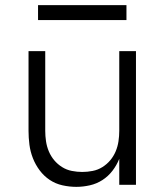

<svg xmlns="http://www.w3.org/2000/svg" viewBox="-20 -719 640 747"><path d="M277 8Q250 8 223 2Q196 -4 173.5 -19Q151 -34 134.5 -56Q118 -78 108 -103.5Q98 -129 94.5 -156Q91 -183 91 -210V-520H156V-210Q156 -190 159 -169.5Q162 -149 170 -130Q178 -111 191 -95.5Q204 -80 221.5 -69Q239 -58 259.5 -54Q280 -50 300 -50Q320 -50 340.5 -54Q361 -58 378.5 -69Q396 -80 409 -95.5Q422 -111 430 -130Q438 -149 441 -169.5Q444 -190 444 -210V-520H509V0H444V-101Q434 -76 417.5 -54.5Q401 -33 378.5 -18.5Q356 -4 329.5 2Q303 8 277 8ZM128 -641V-699H472V-641Z"/></svg>

Font: Iosevka Aile Custom Light
Style: Regular
Weight: 300
Designer: Belleve Invis
Foundry: Belleve Invis
Version: Version 17.0.2; ttfautohint (v1.8.3)